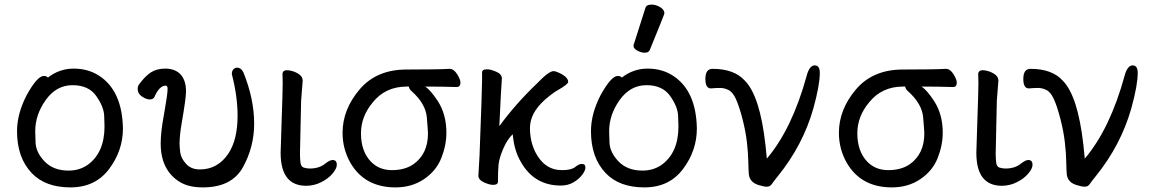

<svg xmlns="http://www.w3.org/2000/svg" viewBox="-20 -790 4997 834"><path d="M286 24Q177 24 118 -38Q54 -105 54 -220Q54 -296 96 -377Q142 -460 170 -460Q183 -460 188 -453Q238 -492 300 -492Q362 -492 409 -462Q511 -397 514 -232Q514 -136 454 -56Q394 24 286 24ZM278 -49Q325 -49 361 -74Q434 -127 434 -241Q434 -249 432.5 -287.5Q431 -326 398 -373Q365 -420 295 -420Q225 -420 179 -356Q133 -292 133 -220Q133 -214 134.5 -171Q136 -128 174 -88.5Q212 -49 278 -49Z M861 24Q800 24 762 1Q678 -50 678 -167Q678 -217 692 -291Q708 -381 708 -403Q708 -418 700 -418Q672 -418 651 -369Q646 -358 630 -358Q616 -358 597 -370.5Q578 -383 578 -404Q578 -414 583 -422Q609 -458 634.5 -475Q660 -492 698 -492Q735 -492 759 -472Q788 -446 788 -393Q788 -363 769 -254Q760 -201 760 -166Q760 -152 763 -127.5Q766 -103 788 -78.5Q810 -54 848 -54Q926 -54 972 -123Q1012 -183 1012 -287Q1012 -372 987 -468Q987 -481 993.5 -488.5Q1000 -496 1010 -496Q1028 -496 1038 -474Q1084 -359 1084 -253Q1084 -152 1035.5 -64Q987 24 861 24Z M1310 17Q1199 17 1199 -126L1203 -254Q1208 -397 1208 -429L1207 -470Q1209 -485 1226 -485Q1238 -485 1254 -480Q1292 -466 1294 -445L1295 -442L1288 -353L1283 -122Q1283 -104 1285 -85Q1287 -66 1299.5 -62Q1312 -58 1326 -58Q1368 -58 1395 -81Q1413 -95 1425 -95Q1443 -95 1443 -74Q1443 -58 1424.5 -36Q1406 -14 1375 1.5Q1344 17 1310 17Z M1698 24Q1564 24 1502 -83Q1468 -143 1468 -213Q1468 -314 1541.5 -401Q1615 -488 1746 -488Q1882 -488 1933 -491Q1951 -491 1965.5 -468Q1980 -445 1980 -431Q1980 -412 1964 -412Q1897 -414 1827 -414Q1850 -399 1881 -352Q1919 -294 1919 -214Q1919 -159 1897 -103.5Q1875 -48 1822 -12Q1769 24 1698 24ZM1775 -76Q1839 -121 1839 -210Q1839 -221 1834 -280Q1829 -339 1769 -393Q1757 -403 1756 -414H1747Q1654 -414 1599 -345Q1548 -284 1548 -211Q1548 -134 1590 -89Q1626 -51 1682 -51Q1738 -51 1775 -76Z M2416 16Q2302 16 2244 -84Q2216 -131 2209 -191L2207 -207Q2183 -184 2165.5 -143Q2148 -102 2145.5 -74Q2143 -46 2143 -1Q2143 13 2122 13Q2106 13 2082 2Q2058 -9 2058 -27L2063 -115Q2074 -403 2074 -440V-475Q2074 -489 2095 -489Q2111 -489 2135.5 -478.5Q2160 -468 2160 -449Q2156 -398 2149 -242Q2218 -337 2313 -428Q2364 -481 2384 -481Q2394 -481 2410 -473Q2448 -455 2448 -434Q2448 -424 2399 -396Q2378 -384 2345 -355Q2282 -298 2282 -234Q2282 -177 2305 -130Q2345 -51 2421 -51Q2462 -51 2478.5 -64.5Q2495 -78 2507 -78Q2523 -78 2523 -62Q2523 -50 2509.5 -31.5Q2496 -13 2472 1.5Q2448 16 2416 16Z M2779 24Q2670 24 2611 -38Q2547 -105 2547 -220Q2547 -296 2589 -377Q2635 -460 2663 -460Q2676 -460 2681 -453Q2731 -492 2793 -492Q2855 -492 2902 -462Q3004 -397 3007 -232Q3007 -136 2947 -56Q2887 24 2779 24ZM2771 -49Q2818 -49 2854 -74Q2927 -127 2927 -241Q2927 -249 2925.5 -287.5Q2924 -326 2891 -373Q2858 -420 2788 -420Q2718 -420 2672 -356Q2626 -292 2626 -220Q2626 -214 2627.5 -171Q2629 -128 2667 -88.5Q2705 -49 2771 -49ZM2781 -561Q2765 -561 2748.5 -570Q2732 -579 2732 -590Q2732 -598 2734 -600L2783 -754Q2787 -770 2810 -770Q2829 -770 2847.5 -759Q2866 -748 2866 -732Q2866 -728 2803 -574Q2798 -561 2781 -561Z M3311 21Q3298 21 3276 14Q3238 3 3233 -31Q3231 -51 3230.5 -87Q3230 -123 3224.5 -171.5Q3219 -220 3205 -274Q3191 -328 3177 -359Q3163 -390 3144.5 -399Q3126 -408 3109 -408Q3090 -408 3068 -406Q3044 -406 3044 -447Q3044 -491 3075 -491Q3169 -491 3215 -440Q3281 -374 3305 -160L3311 -101Q3421 -231 3484 -461Q3496 -506 3519 -506Q3541 -506 3541 -473Q3541 -420 3513 -319Q3468 -160 3359 -25Q3341 -3 3333 9Q3325 21 3311 21Z M3854 24Q3720 24 3658 -83Q3624 -143 3624 -213Q3624 -314 3697.5 -401Q3771 -488 3902 -488Q4038 -488 4089 -491Q4107 -491 4121.5 -468Q4136 -445 4136 -431Q4136 -412 4120 -412Q4053 -414 3983 -414Q4006 -399 4037 -352Q4075 -294 4075 -214Q4075 -159 4053 -103.5Q4031 -48 3978 -12Q3925 24 3854 24ZM3931 -76Q3995 -121 3995 -210Q3995 -221 3990 -280Q3985 -339 3925 -393Q3913 -403 3912 -414H3903Q3810 -414 3755 -345Q3704 -284 3704 -211Q3704 -134 3746 -89Q3782 -51 3838 -51Q3894 -51 3931 -76Z M4332 17Q4221 17 4221 -126L4225 -254Q4230 -397 4230 -429L4229 -470Q4231 -485 4248 -485Q4260 -485 4276 -480Q4314 -466 4316 -445L4317 -442L4310 -353L4305 -122Q4305 -104 4307 -85Q4309 -66 4321.5 -62Q4334 -58 4348 -58Q4390 -58 4417 -81Q4435 -95 4447 -95Q4465 -95 4465 -74Q4465 -58 4446.5 -36Q4428 -14 4397 1.5Q4366 17 4332 17Z M4692 21Q4679 21 4657 14Q4619 3 4614 -31Q4612 -51 4611.5 -87Q4611 -123 4605.5 -171.5Q4600 -220 4586 -274Q4572 -328 4558 -359Q4544 -390 4525.5 -399Q4507 -408 4490 -408Q4471 -408 4449 -406Q4425 -406 4425 -447Q4425 -491 4456 -491Q4550 -491 4596 -440Q4662 -374 4686 -160L4692 -101Q4802 -231 4865 -461Q4877 -506 4900 -506Q4922 -506 4922 -473Q4922 -420 4894 -319Q4849 -160 4740 -25Q4722 -3 4714 9Q4706 21 4692 21Z"/></svg>

Font: LXGW WenKai TC
Style: Bold
Weight: 700
Designer: LXGW / Fontworks Inc.
Foundry: LXGW / Fontworks Inc.
Version: Version 1.330;April 28, 2024